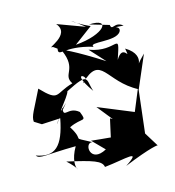

<svg xmlns="http://www.w3.org/2000/svg" viewBox="-131 -1018 1045 1147"><g transform="rotate(-15 391.5 -444.5)"><path d="M415 -108C303 -47 296 -180 348 -171C222 -239 312 -180 243 -291C328 -332 352 -291 323 -364C261 -416 217 -344 229 -417C154 -288 145 -308 257 -438C152 -335 279 -473 283 -503C442 -584 406 -541 433 -465C310 -639 463 -544 385 -525C534 -670 517 -498 698 -404L783 -602C675 -496 814 -582 682 -660C698 -568 677 -700 622 -606C682 -784 634 -648 469 -710L555 -616C397 -717 291 -768 315 -744C373 -613 279 -608 324 -541C207 -509 225 -453 119 -563C63 -447 38 -415 42 -379L85 -352L200 -358C168 -192 113 -141 1 -181C20 -153 56 -171 246 -173C161 -26 284 6 168 -99C328 -63 377 -47 383 -8C514 -22 628 -61 507 19C680 -52 729 -55 721 -50L666 -139L699 -422L640 -279L426 -367L502 -272L487 -281L445 -92C640 -171 490 -163 343 -181ZM518 -843C418 -886 361 -949 490 -846L322 -908C396 -823 215 -776 268 -781L292 -764C283 -707 329 -772 503 -719C475 -757 643 -712 676 -766C710 -823 501 -805 709 -795C661 -835 636 -778 630 -820L511 -855C652 -862 585 -772 404 -758Z"/></g></svg>

Font: Asimov Silicon
Style: Regular
Weight: 400
Designer: Google
Version: Version 2.000980; 2014